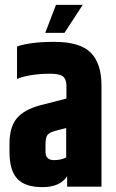

<svg xmlns="http://www.w3.org/2000/svg" viewBox="-20 -767 477 789"><path d="M50 -576Q105 -595 203 -595Q309 -595 353 -550.5Q397 -506 397 -416V0H256V-43Q227 2 154 2Q83 2 51 -32.5Q19 -67 19 -143V-177Q19 -244 48.5 -280Q78 -316 144 -334L253 -362V-417Q252 -443 238 -453.5Q224 -464 187 -464Q104 -464 50 -443ZM252 -120V-241L206 -229Q181 -222 174 -211Q167 -200 167 -171V-143Q167 -109 202 -109Q232 -109 252 -120ZM210 -747H320L245 -632H166Z"/></svg>

Font: Khand Black
Style: Regular
Weight: 900
Designer: Sanchit Sawaria and Jyotish Sonowal (Devanagari), Satya Rajpurohit (Latin)
Foundry: Indian Type Foundry
Version: Version 2.000;PS 1.0;hotconv 1.0.79;makeotf.lib2.5.61930